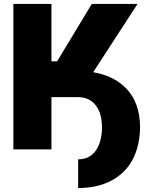

<svg xmlns="http://www.w3.org/2000/svg" viewBox="-20 -747 743 960"><path d="M370.7 193.2V49.7Q425.8 49.7 456.7 8.9Q487.6 -32 490.1 -103.7Q490.1 -141.3 483 -169.6Q475.9 -197.8 458.8 -220.2Q427.2 -261.4 369.3 -261.4H237.2V0H46.9V-727.3H237.2V-440.3H265.6L438.9 -727.3H667.6L446 -386Q552.9 -367.9 615.1 -300.4Q677.9 -232.2 680.4 -116.5Q680.4 -66.4 670.6 -24.3Q660.9 17.8 642.6 51.8Q624.3 85.9 597.7 111.9Q571 137.8 537.3 155.9Q467.3 193.2 370.7 193.2Z"/></svg>

Font: Linik Sans Black
Style: Regular
Weight: 900
Designer: Fonts by Rasmus Andersson / Changes by Cristiano Sobral with parts from Marc Monis
Foundry: rsms
Version: Version 3.020; ttfautohint (v1.6)